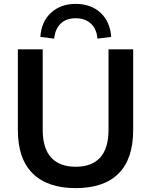

<svg xmlns="http://www.w3.org/2000/svg" viewBox="-20 -959 778 989"><path d="M370 10Q225 10 148.5 -65.5Q72 -141 72 -289V-705H200V-290Q200 -195 243.5 -147.5Q287 -100 370 -100Q453 -100 496 -147.5Q539 -195 539 -290V-705H666V-289Q666 -141 591 -65.5Q516 10 370 10ZM259 -760 188 -769Q193 -848 243 -893.5Q293 -939 370 -939Q448 -939 497.5 -893.5Q547 -848 553 -769L482 -760Q478 -810 448 -837.5Q418 -865 370 -865Q321 -865 292.5 -837.5Q264 -810 259 -760Z"/></svg>

Font: NunitoSans3
Style: Bold
Weight: 700
Designer: Vernon Adams
Foundry: Vernon Adams
Version: Version 3.101;gftools[0.9.27]